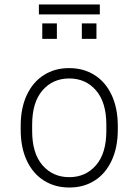

<svg xmlns="http://www.w3.org/2000/svg" viewBox="-20 -824 616 854"><path d="M72 -248V-263Q72 -344 99.5 -402Q127 -460 175.5 -490.5Q224 -521 286 -521H289Q351 -521 400 -490.5Q449 -460 476.5 -401.5Q504 -343 504 -263V-248Q504 -168 476.5 -109.5Q449 -51 400.5 -20.5Q352 10 290 10H287Q225 10 176 -20.5Q127 -51 99.5 -109Q72 -167 72 -248ZM453 -242V-269Q453 -369 407 -422Q361 -475 288 -475Q215 -475 169 -422Q123 -369 123 -269V-242Q123 -142 169 -89Q215 -36 288 -36Q361 -36 407 -89Q453 -142 453 -242ZM424 -804V-760H153V-804ZM233 -651H168V-720H233ZM409 -651H344V-720H409Z"/></svg>

Font: Chivo Thin
Style: Regular
Weight: 100
Designer: Hector Gatti
Foundry: Omnibus-Type
Version: Version 1.007